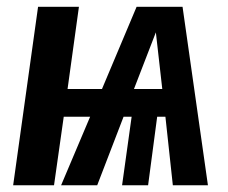

<svg xmlns="http://www.w3.org/2000/svg" viewBox="-20 -549 675 569"><path d="M492.2 0 470.2 -203.1H445.8L418.9 0H341.8L370.1 -203.1H346.2L268.1 0H161.1L247.1 -203.1H168.9L140.1 0H19L92.8 -528.8H213.9L180.2 -285.2H282.2L384.8 -528.8H521L596.2 0ZM377 -285.2H460.9L441.9 -453.1Z"/></svg>

Font: Fira Sans Compressed Medium
Style: Italic
Weight: 500
Width: 3
Italic angle: -8°
Designer: Carrois Corporate & Edenspiekermann AG
Foundry: Carrois Corporate GbR & Edenspiekermann AG
Version: Version 4.203;PS 004.203;hotconv 1.0.88;makeotf.lib2.5.64775